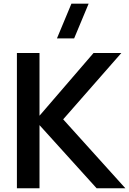

<svg xmlns="http://www.w3.org/2000/svg" viewBox="-20 -1002 687 1022"><path d="M190.3 0H70V-720H190.3V-386L478 -720H626L316.3 -366.8L647.2 0H494.2L190.3 -336ZM283.1 -797.5H374.6L451.8 -982.5H360.2Z"/></svg>

Font: Manrope Variable Light
Style: Regular
Weight: 200
Designer: Mikhail Sharanda
Foundry: Mikhail Sharanda
Version: Version 4.505